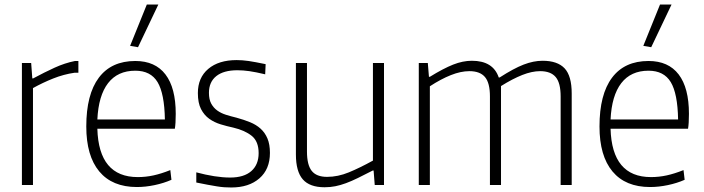

<svg xmlns="http://www.w3.org/2000/svg" viewBox="-20 -819 3116 850"><path d="M77 -540H118L123 -472H127Q177 -499 222 -519.5Q267 -540 312 -549H327V-497H310Q262 -490 215.5 -471.5Q169 -453 126 -429V0H77Z M556 -616 630 -799H681L591 -610ZM586 9Q477 9 419.5 -60Q362 -129 362 -259Q362 -401 417.5 -475Q473 -549 579 -549Q667 -549 712.5 -489.5Q758 -430 758 -315Q758 -272 754 -249H411Q417 -35 590 -35Q625 -35 659.5 -42.5Q694 -50 734 -66L739 -23Q705 -8 664.5 0.5Q624 9 586 9ZM579 -506Q501 -506 458.5 -451Q416 -396 411 -290H710Q708 -405 677.5 -455.5Q647 -506 579 -506Z M1004 11Q989 11 973.5 10Q958 9 940 6Q922 3 900 -1Q878 -5 849 -11V-56Q890 -45 928 -39Q966 -33 999 -33Q1060 -33 1092.5 -61.5Q1125 -90 1125 -141Q1125 -193 1094.5 -217.5Q1064 -242 1013 -254Q985 -260 957 -268.5Q929 -277 906.5 -293Q884 -309 870 -336Q856 -363 856 -407Q856 -475 902 -514Q948 -553 1028 -553Q1041 -553 1053.5 -552Q1066 -551 1080.5 -549Q1095 -547 1113 -543.5Q1131 -540 1156 -535L1154 -490Q1112 -500 1084 -504Q1056 -508 1031 -508Q970 -508 937.5 -482Q905 -456 905 -408Q905 -379 915 -360.5Q925 -342 941.5 -330Q958 -318 980 -311Q1002 -304 1027 -298Q1060 -289 1087 -278Q1114 -267 1133.5 -249.5Q1153 -232 1164 -206Q1175 -180 1175 -142Q1175 -70 1128.5 -29.5Q1082 11 1004 11Z M1417 10Q1351 10 1320.5 -25Q1290 -60 1290 -135V-540H1339V-148Q1339 -89 1360 -62.5Q1381 -36 1428 -36Q1476 -36 1524.5 -56Q1573 -76 1631 -108V-540H1680V0H1639L1634 -64H1630Q1593 -45 1564.5 -31Q1536 -17 1511.5 -8Q1487 1 1464.5 5.5Q1442 10 1417 10Z M1834 -540H1874L1879 -479H1883Q1943 -516 1986 -533Q2029 -550 2069 -550Q2163 -550 2188 -476H2192Q2254 -516 2298 -533Q2342 -550 2382 -550Q2448 -550 2479.5 -516.5Q2511 -483 2511 -405V0H2462V-392Q2462 -452 2440 -478Q2418 -504 2371 -504Q2335 -504 2292 -487Q2249 -470 2198 -438V0H2149V-392Q2149 -452 2127 -478Q2105 -504 2058 -504Q2020 -504 1976 -486.5Q1932 -469 1883 -437V0H1834Z M2828 -616 2902 -799H2953L2863 -610ZM2858 9Q2749 9 2691.5 -60Q2634 -129 2634 -259Q2634 -401 2689.5 -475Q2745 -549 2851 -549Q2939 -549 2984.5 -489.5Q3030 -430 3030 -315Q3030 -272 3026 -249H2683Q2689 -35 2862 -35Q2897 -35 2931.5 -42.5Q2966 -50 3006 -66L3011 -23Q2977 -8 2936.5 0.5Q2896 9 2858 9ZM2851 -506Q2773 -506 2730.5 -451Q2688 -396 2683 -290H2982Q2980 -405 2949.5 -455.5Q2919 -506 2851 -506Z"/></svg>

Font: Encode Sans Narrow
Style: ExtraLight
Weight: 200
Designer: Pablo Impallari, Andres Torresi
Foundry: Pablo Impallari, Andres Torresi
Version: Version 1.000; ttfautohint (v1.00) -l 8 -r 50 -G 200 -x 14 -